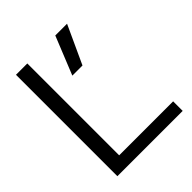

<svg xmlns="http://www.w3.org/2000/svg" viewBox="-196 -818 936 936"><g transform="rotate(-45 272.5 -349.5)"><path d="M69.8 0V-699.2H147.9V-65.9H520V0ZM261.2 -502 340.8 -699.2H421.9L331.1 -502Z"/></g></svg>

Font: Prompt Light
Style: Regular
Weight: 300
Designer: Katatrad Team
Foundry: CadsonDemak
Version: Version 1.000;PS 001.000;hotconv 1.0.88;makeotf.lib2.5.64775